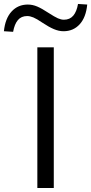

<svg xmlns="http://www.w3.org/2000/svg" viewBox="-100 -942 457 962"><path d="M87.1 0V-705H169.5V0ZM-34.3 -782.6 -80.4 -785.5Q-73.9 -849.7 -41.9 -884.4Q-9.9 -919.2 39.3 -919.2Q63.2 -919.2 86.7 -909.2Q110.2 -899.1 142.2 -877.9Q174.2 -857.3 190.2 -850.2Q206.2 -843.2 220.3 -843.2Q249.8 -843.2 267.1 -863.5Q284.3 -883.9 290.9 -922.2L337 -919.2Q330.9 -855.1 299.2 -820.3Q267.4 -785.5 218.3 -785.5Q194.9 -785.5 169.9 -796.1Q145 -806.6 112.3 -828.4Q84.3 -847.5 67.3 -854.6Q50.3 -861.6 36.3 -861.6Q6.7 -861.6 -10.3 -841.5Q-27.3 -821.3 -34.3 -782.6Z"/></svg>

Font: Nunito Sans 12pt ExtraLight
Style: Regular
Weight: 200
Designer: Vernon Adams
Foundry: Vernon Adams
Version: Version 3.101;gftools[0.9.27]